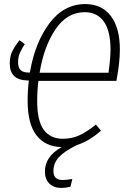

<svg xmlns="http://www.w3.org/2000/svg" viewBox="-20 -713 633 945"><path d="M169 -315Q163 -266 163 -216Q163 -118 195.5 -74Q228 -30 290 -30Q333 -30 370.5 -47Q408 -64 452 -100L477 -70Q419 -18 358 1Q296 32 269.5 61Q243 90 243 129Q243 173 288 173Q304 173 336 168L327 206Q303 212 282 212Q245 212 223 190.5Q201 169 201 132Q201 95 220.5 65.5Q240 36 283 11Q203 9 159.5 -47Q116 -103 116 -216Q116 -268 122 -317H115Q28 -319 28 -400Q28 -435 40.5 -460.5Q53 -486 76 -515L102 -496Q88 -475 78.5 -454Q69 -433 69 -407Q69 -380 81.5 -368Q94 -356 120 -356H127Q152 -503 223 -598Q294 -693 400 -693Q480 -693 525 -635Q570 -577 570 -468Q570 -406 553 -315ZM175 -355H514Q524 -427 524 -468Q524 -561 491 -607Q458 -653 397 -653Q310 -653 253 -568.5Q196 -484 175 -355Z"/></svg>

Font: Fira Sans Extra Condensed ExtraLight
Style: Italic
Weight: 275
Width: 3
Italic angle: -8°
Designer: Carrois Corporate & Edenspiekermann AG
Foundry: Carrois Corporate GbR & Edenspiekermann AG
Version: Version 4.203